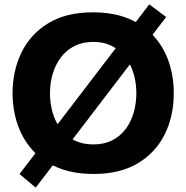

<svg xmlns="http://www.w3.org/2000/svg" viewBox="-20 -784 854 880"><path d="M410.5 13.3Q314 13.3 243.5 -16.3Q173 -46 127.4 -97.8Q81.9 -149.6 59.8 -216.1Q37.6 -282.7 37.6 -356.1Q37.6 -459.9 78.8 -544.1Q120 -628.3 201.9 -677.9Q283.7 -727.5 406 -727.5Q499.1 -727.5 568.6 -698.8Q638 -670.1 684.3 -619.1Q730.5 -568.1 753.4 -501Q776.4 -433.9 776.4 -356.8Q776.4 -250.5 734.3 -166.9Q692.2 -83.3 610.6 -35Q528.9 13.3 410.5 13.3ZM407.9 -122.1Q457.7 -122.1 494.5 -140.9Q531.3 -159.7 555.9 -192.6Q580.5 -225.5 592.7 -267.8Q604.9 -310 604.9 -356.8Q604.9 -406.3 591.7 -449.1Q578.4 -491.9 553.2 -524Q527.9 -556 491.4 -574Q454.9 -592 407.9 -592Q359.3 -592 322.2 -573.5Q285.1 -554.9 260 -522.2Q234.9 -489.6 222 -447.1Q209.1 -404.6 209.1 -356.8Q209.1 -309.4 221.5 -267.1Q233.9 -224.8 258.7 -192.1Q283.5 -159.4 320.8 -140.7Q358.1 -122.1 407.9 -122.1ZM143.7 75.9 69.4 13.6Q121.7 -54.9 168 -115.3Q214.2 -175.7 267.6 -245.5L464 -502.4Q519 -574.1 566.6 -636.4Q614.2 -698.6 664.2 -764.1L741.4 -706Q690.4 -639.5 643.4 -577.7Q596.4 -515.9 541.5 -444.6L342.7 -184.4Q288.7 -113.6 241 -51.3Q193.2 11.1 143.7 75.9Z"/></svg>

Font: Commissioner Thin
Style: Regular
Weight: 100
Designer: Kostas Bartsokas
Foundry: Kostas Bartsokas
Version: Version 1.001;gftools[0.9.23]